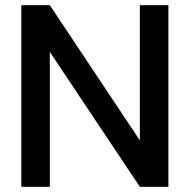

<svg xmlns="http://www.w3.org/2000/svg" viewBox="-20 -720 731 740"><path d="M62 0V-700H172L519 -179V-700H629V0H519L172 -520V0Z"/></svg>

Font: Host Grotesk Light Medium
Style: Regular
Weight: 500
Version: Version 1.003